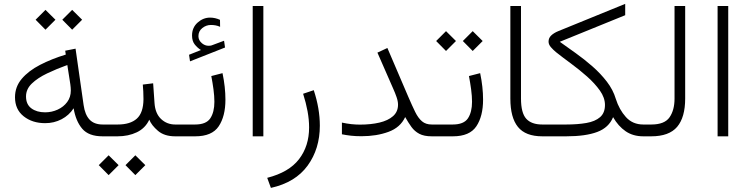

<svg xmlns="http://www.w3.org/2000/svg" viewBox="-20 -688 3777 969"><path d="M344.2 -638.2 394.5 -588.4 344.2 -538.1 294.4 -588.4ZM209.5 -638.2 259.8 -588.4 209.5 -538.1 159.7 -588.4ZM497.6 0Q427.7 0 395 -38.3Q362.3 -76.7 351.6 -141.6Q328.6 -106 290.8 -86.2Q252.9 -66.4 208 -66.4Q143.1 -66.4 99.4 -101.1Q55.7 -135.7 55.7 -197.3Q55.7 -250 89.8 -290.3Q124 -330.6 182.1 -360.6Q240.2 -390.6 312 -412.6L309.1 -432.1L361.3 -442.4L401.9 -158.2Q408.7 -109.4 431.9 -84.5Q455.1 -59.6 498.5 -59.6H521V0ZM337.4 -231Q337.4 -238.8 336.7 -246.3Q335.9 -253.9 335 -262.2L319.8 -359.9Q265.6 -340.3 218 -317.6Q170.4 -294.9 140.9 -266.6Q111.3 -238.3 111.3 -201.2Q111.3 -161.1 138.4 -141.1Q165.5 -121.1 207.5 -121.1Q241.2 -121.1 271 -134.8Q300.8 -148.4 319.1 -173.1Q337.4 -197.8 337.4 -231Z M500.5 -59.6H573.7Q637.7 -59.6 670.7 -89.4Q703.6 -119.1 704.1 -187.5Q704.1 -208.5 703.1 -226.8Q702.1 -245.1 700.7 -261.2L752.9 -267.6L759.8 -168.5Q763.2 -115.7 792.7 -87.6Q822.3 -59.6 864.3 -59.6H883.8V0H863.8Q809.6 0 777.1 -27.8Q744.6 -55.7 733.4 -84Q713.4 -41 670.7 -20.5Q627.9 0 573.2 0H500.5ZM663.1 95.7 713.4 145.5 663.1 195.8 613.3 145.5ZM528.3 95.7 578.6 145.5 528.3 195.8 478.5 145.5Z M994.1 -435.5Q976.1 -446.8 962.6 -463.9Q949.2 -481 949.2 -508.8Q949.2 -548.8 977.3 -574Q1005.4 -599.1 1040 -599.1Q1065.9 -599.1 1090.3 -587.9L1090.8 -552.7Q1078.6 -558.1 1067.1 -560.1Q1055.7 -562 1044.4 -562Q1020.5 -562 1001 -546.4Q981.4 -530.8 981.4 -505.4Q981.4 -484.4 999.8 -469.2Q1018.1 -454.1 1041.5 -457.5Q1043.9 -457.5 1046.4 -458.5Q1048.8 -459.5 1050.8 -460L1110.8 -482.4L1115.7 -448.2L939 -378.4L934.1 -411.6ZM863.3 -59.6H964.4Q1020.5 -59.6 1041.3 -90.8Q1062 -122.1 1062 -174.3Q1062 -202.6 1057.4 -237.1Q1052.7 -271.5 1046.4 -304.2L1103 -318.8Q1117.7 -248.5 1117.7 -185.1Q1117.7 -101.1 1083.7 -50.5Q1049.8 0 965.3 0H863.3Z M1309.1 -657.7V0H1255.4V-657.7Z M1347.2 260.3 1328.6 209.5Q1438 181.6 1489 115.5Q1540 49.3 1540 -44.9Q1540 -84 1532.2 -126.5Q1524.4 -168.9 1509.8 -214.8L1563.5 -232.9Q1594.2 -140.1 1594.2 -53.7Q1594.2 63 1532.5 147.9Q1470.7 232.9 1347.2 260.3Z M1988.8 -159.7Q1988.8 -176.8 1981.4 -198Q1974.1 -219.2 1964.8 -239.7L1884.8 -422.4L1935.1 -445.8L2040.5 -199.7Q2060.1 -154.3 2075.4 -123Q2090.8 -91.8 2109.9 -75.7Q2128.9 -59.6 2159.2 -59.6H2184.1V0H2159.2Q2120.1 0 2096.2 -12.7Q2072.3 -25.4 2056.4 -47.4Q2040.5 -69.3 2024.9 -97.2Q2000.5 -44.4 1940.4 -22.5Q1880.4 -0.5 1804.2 -0.5Q1774.4 -0.5 1750.7 -3.2Q1727.1 -5.9 1705.6 -10.3V-69.3Q1730.5 -64 1752.7 -61.5Q1774.9 -59.1 1796.9 -59.1Q1851.6 -59.1 1895 -69.3Q1938.5 -79.6 1963.6 -101.8Q1988.8 -124 1988.8 -159.7Z M2365.7 -530.8 2416 -481 2365.7 -430.7 2315.9 -481ZM2231 -530.8 2281.2 -481 2231 -430.7 2181.2 -481ZM2164.6 -59.6H2264.6Q2320.8 -59.6 2341.6 -90.8Q2362.3 -122.1 2362.3 -174.3Q2362.3 -202.6 2357.7 -237.1Q2353 -271.5 2346.7 -304.2L2403.3 -318.8Q2418 -248.5 2418 -185.1Q2418 -101.1 2384 -50.5Q2350.1 0 2265.6 0H2164.6Z M2555.7 -657.7H2609.4V-190.9Q2609.4 -118.2 2635.7 -88.9Q2662.1 -59.6 2716.8 -59.6H2737.8V0H2716.8Q2632.3 0 2594 -47.4Q2555.7 -94.7 2555.7 -190.4Z M2805.2 -477.1Q2842.3 -450.7 2885.7 -419.7Q2929.2 -388.7 2970.2 -352.8Q3011.2 -316.9 3042.7 -275.9Q3074.2 -234.9 3087.9 -189Q3105 -134.8 3138.9 -97.2Q3172.9 -59.6 3226.6 -59.6H3248.5V0H3226.6Q3174.8 0 3137.5 -25.6Q3100.1 -51.3 3074.2 -96.7Q3052.7 -43.9 2994.1 -22Q2935.5 0 2837.4 0H2718.3V-59.6H2836.9Q2895.5 -59.6 2939.7 -67.4Q2983.9 -75.2 3008.5 -96.7Q3033.2 -118.2 3033.2 -158.2Q3033.2 -194.8 3007.6 -231Q2981.9 -267.1 2942.9 -301.8Q2903.8 -336.4 2861.6 -367.4Q2819.3 -398.4 2786.1 -424.8Q2772.5 -436 2760.5 -449.7Q2748.5 -463.4 2748.5 -478Q2748.5 -496.1 2761.7 -508.8Q2774.9 -521.5 2797.4 -530.8L3135.3 -668.5V-611.3Z M3229 -59.6H3267.1Q3334 -59.6 3359.1 -95.9Q3384.3 -132.3 3384.3 -190.4V-657.7H3438V-190.9Q3438 -95.7 3397.5 -47.9Q3356.9 0 3266.6 0H3229Z M3655.3 -657.7V0H3601.6V-657.7Z"/></svg>

Font: Vazirmatn UI ExtraLight
Style: Regular
Weight: 200
Designer: Saber Rastikerdar
Foundry: Saber Rastikerdar
Version: Version 33.003